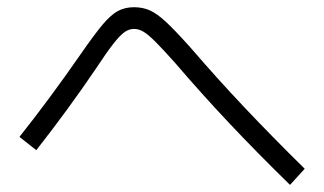

<svg xmlns="http://www.w3.org/2000/svg" viewBox="-20 -607 904 535"><path d="M468.8 -430.7Q433.1 -470.7 413.1 -490.7Q393.1 -510.7 379.9 -518.6Q366.7 -526.4 353.5 -526.4Q339.8 -526.4 327.1 -517.6Q314.5 -508.8 295.9 -485.1Q277.3 -461.4 246.1 -414.1Q171.4 -303.7 81.1 -188.5L34.2 -225.6Q117.7 -330.6 204.1 -455.1Q242.7 -510.7 265.6 -538.1Q288.6 -565.4 308.3 -576.2Q328.1 -586.9 353.5 -586.9Q377.9 -586.9 397.9 -577.9Q418 -568.8 442.6 -545.9Q467.3 -522.9 509.8 -475.6Q584.5 -388.7 661.4 -307.4Q738.3 -226.1 829.1 -136.7L788.1 -91.8Q694.3 -183.6 618.4 -264.2Q542.5 -344.7 468.8 -430.7Z"/></svg>

Font: Pretendard GOV Light
Style: Regular
Weight: 300
Designer: Base glyphs from Inter by Rasmus Andersson; Hangeul glyphs from Noto Sans CJK(Source Han Sans) by Jang Soo-young and Kan
Foundry: Kil Hyung-jin
Version: Version 1.309